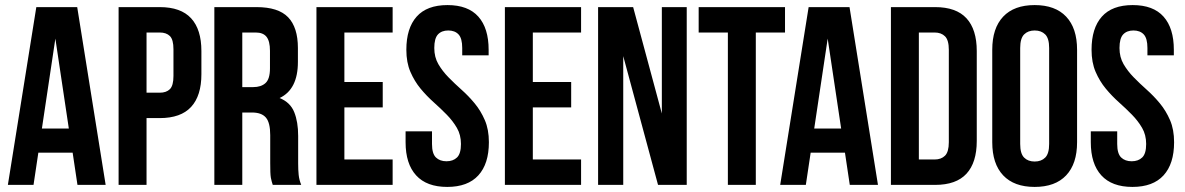

<svg xmlns="http://www.w3.org/2000/svg" viewBox="-20 -728 4666 756"><path d="M396 0H285L266 -127H131L112 0H11L123 -700H284ZM145 -222H251L198 -576Z M609 -700Q692 -700 732.5 -656Q773 -612 773 -527V-436Q773 -351 732.5 -307Q692 -263 609 -263H557V0H447V-700ZM557 -600V-363H609Q635 -363 649 -377Q663 -391 663 -429V-534Q663 -572 649 -586Q635 -600 609 -600Z M1054 0Q1052 -7 1050 -13Q1048 -19 1046.5 -28Q1045 -37 1044.5 -51Q1044 -65 1044 -86V-196Q1044 -245 1027 -265Q1010 -285 972 -285H934V0H824V-700H990Q1076 -700 1114.5 -660Q1153 -620 1153 -539V-484Q1153 -376 1081 -342Q1123 -325 1138.5 -286.5Q1154 -248 1154 -193V-85Q1154 -59 1156 -39.5Q1158 -20 1166 0ZM934 -600V-385H977Q1008 -385 1025.5 -401Q1043 -417 1043 -459V-528Q1043 -566 1029.5 -583Q1016 -600 987 -600Z M1336 -405H1487V-305H1336V-100H1526V0H1226V-700H1526V-600H1336Z M1580 -532Q1580 -617 1620.5 -662.5Q1661 -708 1742 -708Q1823 -708 1863.5 -662.5Q1904 -617 1904 -532V-510H1800V-539Q1800 -577 1785.5 -592.5Q1771 -608 1745 -608Q1719 -608 1704.5 -592.5Q1690 -577 1690 -539Q1690 -503 1706 -475.5Q1722 -448 1746 -423.5Q1770 -399 1797.5 -374.5Q1825 -350 1849 -321Q1873 -292 1889 -255Q1905 -218 1905 -168Q1905 -83 1863.5 -37.5Q1822 8 1741 8Q1660 8 1618.5 -37.5Q1577 -83 1577 -168V-211H1681V-161Q1681 -123 1696.5 -108Q1712 -93 1738 -93Q1764 -93 1779.5 -108Q1795 -123 1795 -161Q1795 -197 1779 -224.5Q1763 -252 1739 -276.5Q1715 -301 1687.5 -325.5Q1660 -350 1636 -379Q1612 -408 1596 -445Q1580 -482 1580 -532Z M2078 -405H2229V-305H2078V-100H2268V0H1968V-700H2268V-600H2078Z M2434 -507V0H2335V-700H2473L2586 -281V-700H2684V0H2571Z M2731 -700H3071V-600H2956V0H2846V-600H2731Z M3437 0H3326L3307 -127H3172L3153 0H3052L3164 -700H3325ZM3186 -222H3292L3239 -576Z M3488 -700H3662Q3745 -700 3785.5 -656Q3826 -612 3826 -527V-173Q3826 -88 3785.5 -44Q3745 0 3662 0H3488ZM3598 -600V-100H3660Q3686 -100 3701 -115Q3716 -130 3716 -168V-532Q3716 -570 3701 -585Q3686 -600 3660 -600Z M3997 -161Q3997 -123 4012.5 -107.5Q4028 -92 4054 -92Q4080 -92 4095.5 -107.5Q4111 -123 4111 -161V-539Q4111 -577 4095.5 -592.5Q4080 -608 4054 -608Q4028 -608 4012.5 -592.5Q3997 -577 3997 -539ZM3887 -532Q3887 -617 3930 -662.5Q3973 -708 4054 -708Q4135 -708 4178 -662.5Q4221 -617 4221 -532V-168Q4221 -83 4178 -37.5Q4135 8 4054 8Q3973 8 3930 -37.5Q3887 -83 3887 -168Z M4278 -532Q4278 -617 4318.5 -662.5Q4359 -708 4440 -708Q4521 -708 4561.5 -662.5Q4602 -617 4602 -532V-510H4498V-539Q4498 -577 4483.5 -592.5Q4469 -608 4443 -608Q4417 -608 4402.5 -592.5Q4388 -577 4388 -539Q4388 -503 4404 -475.5Q4420 -448 4444 -423.5Q4468 -399 4495.5 -374.5Q4523 -350 4547 -321Q4571 -292 4587 -255Q4603 -218 4603 -168Q4603 -83 4561.5 -37.5Q4520 8 4439 8Q4358 8 4316.5 -37.5Q4275 -83 4275 -168V-211H4379V-161Q4379 -123 4394.5 -108Q4410 -93 4436 -93Q4462 -93 4477.5 -108Q4493 -123 4493 -161Q4493 -197 4477 -224.5Q4461 -252 4437 -276.5Q4413 -301 4385.5 -325.5Q4358 -350 4334 -379Q4310 -408 4294 -445Q4278 -482 4278 -532Z"/></svg>

Font: Bebas Neue
Style: Regular
Weight: 400
Designer: Ryoichi Tsunekawa
Foundry: Ryoichi Tsunekawa
Version: Version 1.300